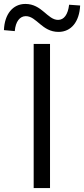

<svg xmlns="http://www.w3.org/2000/svg" viewBox="-69 -955 427 975"><path d="M102 0H185V-732H102ZM228 -793C293 -793 334 -845 338 -927L282 -931C276 -881 256 -854 226 -854C172 -854 144 -935 60 -935C-4 -935 -46 -883 -49 -802L6 -797C10 -846 32 -873 62 -873C117 -873 144 -793 228 -793Z"/></svg>

Font: ChiuKong Gothic MN Normal
Style: Regular
Weight: 350
Designer: Ryoko NISHIZUKA 西塚涼子 (kana, bopomofo & ideographs); Paul D. Hunt (Latin, Greek & Cyrillic); Sandoll Communications 산돌커뮤니
Foundry: Adobe
Version: Version 1.300